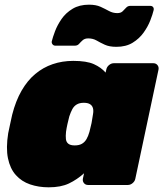

<svg xmlns="http://www.w3.org/2000/svg" viewBox="-20 -790 700 820"><path d="M188 10Q145 10 108.5 -2.5Q72 -15 47.5 -42.5Q23 -70 14 -114Q5 -158 15 -221Q20 -244 23.5 -261Q27 -278 32 -300Q47 -359 72 -402.5Q97 -446 130.5 -474Q164 -502 205 -516Q246 -530 293 -530Q350 -530 381 -516Q412 -502 431 -480L434 -493Q436 -504 445.5 -512Q455 -520 466 -520H635Q646 -520 652.5 -512Q659 -504 657 -493L558 -27Q556 -16 546.5 -8Q537 0 526 0H356Q345 0 338.5 -8Q332 -16 334 -27L339 -50Q309 -23 274.5 -6.5Q240 10 188 10ZM299 -169Q318 -169 330 -176Q342 -183 349.5 -196Q357 -209 362 -227Q368 -250 371 -264.5Q374 -279 377 -301Q380 -317 377 -328Q374 -339 364.5 -345Q355 -351 338 -351Q320 -351 308 -344Q296 -337 289 -324Q282 -311 276 -293Q272 -278 268 -260Q264 -242 262 -227Q260 -209 261.5 -196Q263 -183 272 -176Q281 -169 299 -169ZM477 -590Q447 -590 427.5 -599Q408 -608 392.5 -617Q377 -626 357 -626Q342 -626 333.5 -618.5Q325 -611 318 -603Q311 -595 300 -595H216Q209 -595 204.5 -600.5Q200 -606 201 -613Q205 -630 215 -656.5Q225 -683 243 -709Q261 -735 290 -752.5Q319 -770 360 -770Q390 -770 409.5 -761Q429 -752 445.5 -743Q462 -734 481 -734Q496 -734 504 -742Q512 -750 519 -757.5Q526 -765 537 -765H621Q630 -765 634 -759.5Q638 -754 636 -746Q632 -729 622 -703Q612 -677 593.5 -651Q575 -625 546.5 -607.5Q518 -590 477 -590Z"/></svg>

Font: Rubik Light Black
Style: Italic
Weight: 900
Italic angle: -12°
Version: Version 2.104